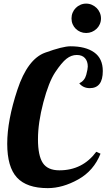

<svg xmlns="http://www.w3.org/2000/svg" viewBox="-20 -1000 575 1037"><path d="M372.3 -869.4Q366.2 -883.8 366.2 -900.4Q366.2 -917 372.3 -931.6Q378.4 -946.3 389.2 -957Q399.9 -967.8 414.3 -974.1Q428.7 -980.5 445.3 -980.5Q461.9 -980.5 476.3 -974.1Q490.7 -967.8 501.7 -957Q512.7 -946.3 519 -931.6Q525.4 -917 525.4 -900.4Q525.4 -883.8 519 -869.4Q512.7 -855 501.7 -844.5Q490.7 -834 476.3 -827.9Q461.9 -821.8 445.3 -821.8Q428.7 -821.8 414.3 -827.9Q399.9 -834 389.2 -844.5Q378.4 -855 372.3 -869.4ZM535.2 -616.2Q535.2 -523.9 464.8 -523.9Q429.7 -523.9 408.2 -549.8Q437.5 -564.5 445.8 -595.9Q454.1 -627.4 454.1 -640.6Q454.1 -668.9 439 -686Q423.8 -703.1 394.5 -703.1Q365.2 -703.1 339.1 -682.6Q313 -662.1 278.1 -609.6Q243.2 -557.1 214.1 -447Q185.1 -336.9 185.1 -248Q185.1 -159.7 211.2 -119.9Q237.3 -80.1 300.8 -80.1Q425.8 -80.1 500 -180.2L522.9 -169.9Q486.3 -77.6 402.3 -30.8Q318.4 16.1 237.8 16.1Q124.5 16.1 71.8 -40.8Q19 -97.7 19 -223.6Q19 -349.6 74 -515.4Q128.9 -681.2 223.9 -715.6Q318.8 -750 360.8 -750Q442.4 -750 488.8 -717Q535.2 -684.1 535.2 -616.2Z"/></svg>

Font: Lobster-Regular
Style: Regular
Weight: 400
Designer: Pablo Impallari
Foundry: Pablo Impallari
Version: Version 1.007; ttfautohint (v1.1) -l 8 -r 50 -G 50 -x 14 -D 